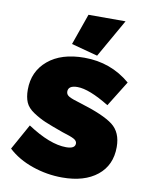

<svg xmlns="http://www.w3.org/2000/svg" viewBox="-84 -791 668 862"><g transform="rotate(10 250.5 -360.0)"><path d="M319 -556 199 -588 249 -730H418ZM259 10Q189 10 122.5 -13Q56 -36 11 -78L76 -195Q179 -127 253 -127Q294 -127 294 -151Q294 -163 279.5 -171Q265 -179 225 -191Q169 -211 142 -222.5Q115 -234 87 -252.5Q59 -271 49 -294.5Q39 -318 39 -352Q39 -435 99.5 -486Q160 -537 265 -537Q386 -537 475 -461L403 -345Q310 -402 257 -402Q215 -402 215 -374Q215 -360 229.5 -352Q244 -344 282 -333Q391 -300 434 -267Q477 -234 477 -167Q477 -84 418.5 -37Q360 10 259 10Z"/></g></svg>

Font: Raleway-v4020 Black
Style: Regular
Weight: 900
Designer: Matt McInerney, Pablo Impallari, Rodrigo Fuenzalida
Foundry: Matt McInerney, Pablo Impallari, Rodrigo Fuenzalida
Version: Version 4.020;PS 004.020;hotconv 1.0.88;makeotf.lib2.5.64775